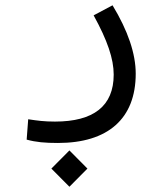

<svg xmlns="http://www.w3.org/2000/svg" viewBox="-20 -316 626 728"><path d="M199.7 226.1C389.6 226.1 494.6 133.8 494.6 -36.6C494.6 -112.3 465.3 -199.2 406.7 -295.9L335 -257.8C387.2 -163.1 411.1 -92.8 411.1 -33.2C411.1 86.4 334.5 145 188.5 145C147.5 145 123.5 141.6 86.9 136.2L81.1 213.4C116.7 223.1 150.4 226.1 199.7 226.1ZM243.2 392.1 311.5 323.2 243.2 254.4 174.8 323.2Z"/></svg>

Font: Cascadia Code SemiLight
Style: Regular
Weight: 350
Monospace: yes
Designer: Aaron Bell
Foundry: Saja Typeworks
Version: Version 2404.023